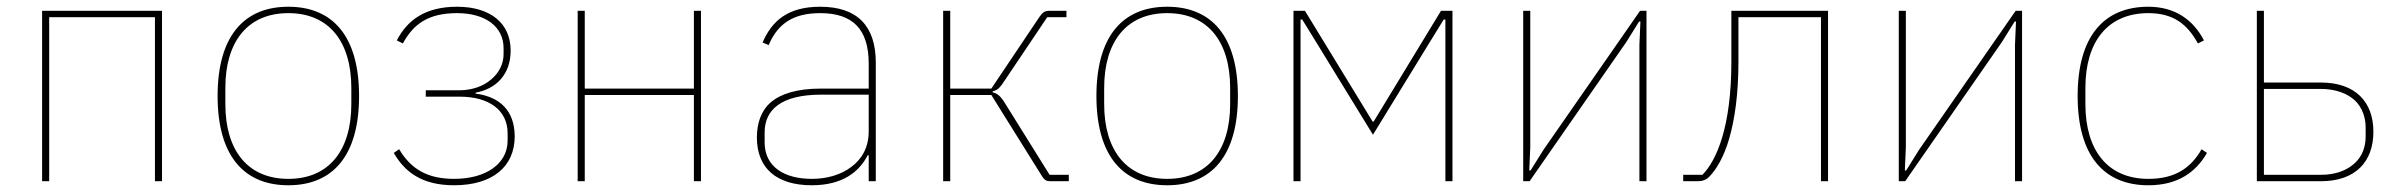

<svg xmlns="http://www.w3.org/2000/svg" viewBox="-20 -538 7124 570"><path d="M105 -506H461V0H440V-487H126V0H105Z M836 12C703 12 626 -77 626 -253C626 -429 703 -518 836 -518C969 -518 1046 -429 1046 -253C1046 -77 969 12 836 12ZM836 -7C957 -7 1023 -92 1023 -229V-277C1023 -414 957 -499 836 -499C715 -499 649 -414 649 -277V-229C649 -92 715 -7 836 -7Z M1328 12C1233 12 1182 -27 1149 -84L1165 -95C1200 -36 1249 -7 1328 -7C1375 -7 1415 -18 1443 -38C1471 -58 1487 -86 1487 -121V-142C1487 -211 1432 -251 1345 -251H1244V-270H1344C1381 -270 1415 -282 1438 -302C1461 -321 1475 -348 1475 -377V-395C1475 -459 1421 -499 1337 -499C1253 -499 1208 -468 1176 -409L1158 -418C1189 -478 1242 -518 1337 -518C1437 -518 1496 -468 1496 -388C1496 -317 1453 -274 1392 -263V-260C1463 -251 1508 -210 1508 -133C1508 -44 1443 12 1328 12Z M1695 -506H1716V-275H2040V-506H2061V0H2040V-256H1716V0H1695Z M2415 -518C2320 -518 2272 -477 2244 -412L2262 -404C2290 -471 2339 -499 2415 -499C2510 -499 2559 -453 2559 -349V-275H2417C2345 -275 2297 -259 2268 -234C2239 -209 2227 -171 2227 -130C2227 -38 2286 12 2390 12C2483 12 2531 -29 2556 -77H2559V0H2580V-352C2580 -460 2526 -518 2415 -518ZM2559 -148C2559 -101 2539 -66 2508 -43C2477 -19 2435 -7 2390 -7C2307 -7 2250 -44 2250 -115V-145C2250 -212 2299 -257 2418 -257H2559V-148Z M2780 -506H2801V-275H2923L3066 -488C3075 -501 3081 -506 3096 -506H3146V-487H3089L2964 -301C2949 -278 2942 -270 2927 -267V-264C2942 -260 2951 -253 2967 -226L3096 -19H3153V0H3099C3087 0 3081 -3 3074 -14L2923 -256H2801V0H2780Z M3445 12C3312 12 3235 -77 3235 -253C3235 -429 3312 -518 3445 -518C3578 -518 3655 -429 3655 -253C3655 -77 3578 12 3445 12ZM3445 -7C3566 -7 3632 -92 3632 -229V-277C3632 -414 3566 -499 3445 -499C3324 -499 3258 -414 3258 -277V-229C3258 -92 3324 -7 3445 -7Z M3820 -506H3854L4055 -177H4058L4258 -506H4292V0H4271V-480H4266L4229 -420L4056 -138L3883 -420L3846 -480H3841V0H3820Z M4502 -506H4523V-101L4520 -32H4524L4562 -93L4849 -506H4868V0H4847V-405L4850 -474H4846L4808 -413L4521 0H4502Z M4977 -19H5034C5055 -40 5077 -77 5093 -131C5109 -185 5120 -258 5120 -355V-506H5407V0H5386V-487H5141V-355C5141 -259 5130 -184 5114 -128C5098 -72 5075 -34 5054 -13C5045 -4 5034 0 5020 0H4977Z M5617 -506H5638V-101L5635 -32H5639L5677 -93L5964 -506H5983V0H5962V-405L5965 -474H5961L5923 -413L5636 0H5617Z M6358 12C6225 12 6148 -77 6148 -253C6148 -429 6225 -518 6358 -518C6438 -518 6492 -478 6523 -418L6505 -409C6473 -468 6430 -499 6358 -499C6237 -499 6171 -414 6171 -277V-229C6171 -92 6237 -7 6358 -7C6437 -7 6484 -39 6516 -95L6532 -84C6499 -27 6446 12 6358 12Z M6680 -506H6701V-293H6870C6973 -293 7026 -235 7026 -147C7026 -58 6973 0 6870 0H6680ZM6870 -19C6915 -19 6949 -33 6971 -54C6993 -74 7003 -102 7003 -133V-160C7003 -189 6993 -219 6971 -240C6949 -260 6915 -274 6870 -274H6701V-19Z"/></svg>

Font: Plexus Sans Thin
Style: Regular
Weight: 250
Version: Version 2.001;PS 002.001;hotconv 1.0.70;makeotf.lib2.5.58329